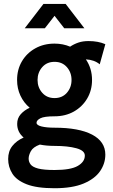

<svg xmlns="http://www.w3.org/2000/svg" viewBox="-20 -743 584 988"><path d="M67.9 -331.5Q67.9 -385.3 92.8 -427.5Q117.7 -469.7 161.4 -494.1Q205.1 -518.6 260.7 -518.6Q303.7 -518.6 340.8 -502.9Q360.4 -516.1 383.3 -523.9Q406.2 -531.7 435.5 -531.7Q485.4 -531.7 522 -515.6L493.2 -412.1Q465.8 -435.1 421.9 -437.5Q453.6 -391.1 453.6 -331.5Q453.6 -278.3 428.5 -235.8Q403.3 -193.4 359.9 -168.9Q316.4 -144.5 260.7 -144.5Q207.5 -144.5 187.7 -134.3Q168 -124 168 -111.3Q168 -98.6 193.8 -92.3Q219.7 -85.9 260.7 -85.9Q385.7 -85.9 453.9 -50.3Q522 -14.6 522 52.7Q522 98.6 494.9 137.9Q467.8 177.2 410.2 201.4Q352.5 225.6 260.7 225.6Q168.9 225.6 116.9 205.1Q64.9 184.6 43.5 150.4Q22 116.2 22 75.2Q22 35.2 43.5 8.1Q64.9 -19 101.6 -35.2Q68.4 -63.5 68.4 -105.5Q68.4 -134.8 86.7 -155.3Q105 -175.8 132.8 -188.5Q102.5 -213.9 85.2 -250.7Q67.9 -287.6 67.9 -331.5ZM173.3 -331.5Q173.3 -293 197.3 -265.6Q221.2 -238.3 260.7 -238.3Q300.3 -238.3 324.2 -265.6Q348.1 -293 348.1 -331.5Q348.1 -370.1 324.2 -397.5Q300.3 -424.8 260.7 -424.8Q221.2 -424.8 197.3 -397.5Q173.3 -370.1 173.3 -331.5ZM416.5 57.6Q416.5 31.7 372.8 19.8Q329.1 7.8 260.7 7.8Q219.2 7.8 185.1 1Q150.4 13.7 138.9 34.7Q127.4 55.7 127.4 73.2Q127.4 89.8 137.7 103.3Q147.9 116.7 176.5 124.3Q205.1 131.8 260.7 131.8Q343.8 131.8 380.1 110.8Q416.5 89.8 416.5 57.6ZM210.9 -597.7H107.4L203.6 -722.7H317.9L414.1 -597.7H310.5L260.7 -661.6Z"/></svg>

Font: Giphurs Medium
Style: Regular
Weight: 500
Version: Version 0.920; ttfautohint (v1.8.4.7-5d5b)